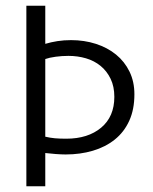

<svg xmlns="http://www.w3.org/2000/svg" viewBox="-20 -650 533 670"><path d="M72 -630H138V-497Q158 -503 180.5 -506.5Q203 -510 228 -510Q274 -510 314.5 -497Q355 -484 385 -459.5Q415 -435 432 -400Q449 -365 449 -321Q449 -268 431 -228.5Q413 -189 380.5 -163Q348 -137 304 -124Q260 -111 209 -111Q195 -111 174.5 -112.5Q154 -114 138 -116V0H72ZM138 -173Q155 -169 171.5 -167.5Q188 -166 211 -166Q287 -166 333 -204.5Q379 -243 379 -312Q379 -348 366 -375Q353 -402 331 -420Q309 -438 280 -446.5Q251 -455 219 -455Q196 -455 174 -452Q152 -449 138 -444Z"/></svg>

Font: Mukta Mahee Light
Style: Regular
Weight: 300
Designer: Shuchita Grover, Noopur Datye, Girish Dalvi, Yashodeep Gholap
Foundry: Ek Type
Version: Version 2.538;PS 1.000;hotconv 16.6.51;makeotf.lib2.5.65220;